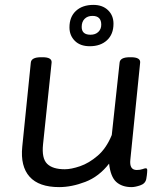

<svg xmlns="http://www.w3.org/2000/svg" viewBox="-20 -759 665 785"><path d="M222 6Q139 6 101 -36.5Q63 -79 71 -159L106 -503Q108 -525 148 -525H154Q193 -525 191 -503L156 -169Q150 -112 172.5 -89.5Q195 -67 245 -67Q271 -67 307.5 -79.5Q344 -92 379.5 -122.5Q415 -153 437 -207L469 -503Q471 -525 511 -525H515Q555 -525 553 -503L513 -107Q508 -64 539 -64Q553 -64 562.5 -67.5Q572 -71 576 -71Q582 -71 582 -63Q582 -62 581.5 -53Q581 -44 578 -27Q574 -8 553 -1Q532 6 518 6Q479 6 455.5 -15Q432 -36 426 -90Q385 -37 329 -15.5Q273 6 222 6ZM347 -570Q308 -570 286 -592Q264 -614 264 -647Q264 -690 290.5 -714.5Q317 -739 362 -739Q399 -739 421.5 -717.5Q444 -696 444 -662Q444 -619 417.5 -594.5Q391 -570 347 -570ZM350 -617Q370 -617 382 -628.5Q394 -640 394 -658Q394 -694 358 -694Q338 -694 326 -682Q314 -670 314 -649Q314 -617 350 -617Z"/></svg>

Font: Asap Semi Expanded Semi Expanded Regular
Style: Italic
Weight: 400
Width: 6
Italic angle: -6°
Designer: Pablo Cosgaya
Foundry: Omnibus-Type
Version: Version 3.001; ttfautohint (v1.8.4.7-5d5b)